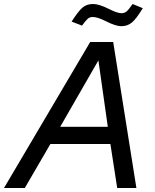

<svg xmlns="http://www.w3.org/2000/svg" viewBox="-60 -940 773 960"><path d="M506 -730 622 0H526L492 -220H192L64 0H-40L391 -730ZM241 -306H479L432 -638ZM298 -832Q332 -885 353 -902.5Q374 -920 405 -920Q435 -920 483 -896Q526 -874 547 -874Q562 -874 572.5 -882.5Q583 -891 603 -920L654 -899Q621 -845 599 -827Q577 -809 546 -809Q519 -809 469 -834Q428 -855 404 -855Q389 -855 379.5 -847Q370 -839 350 -812Z"/></svg>

Font: Nacelle
Style: Italic
Weight: 400
Italic angle: -12°
Designer: Sora Sagano
Foundry: Sora Sagano
Version: Version 1.000;FEAKit 1.0